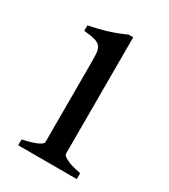

<svg xmlns="http://www.w3.org/2000/svg" viewBox="-126 -533 524 596"><g transform="rotate(30 135.5 -234.5)"><path d="M34.2 0V-21Q67.4 -27.8 85 -35.9Q102.5 -43.9 102.5 -50.8V-327.1Q102.5 -352.1 101.6 -367.4Q100.6 -382.8 94.2 -391.4Q87.9 -399.9 74 -403.8Q60.1 -407.7 34.2 -410.2V-429.7Q49.3 -432.6 66.2 -436.8Q83 -440.9 99.6 -446Q116.2 -451.2 131.3 -457Q146.5 -462.9 159.2 -468.8H175.8V-50.8Q175.8 -44.9 192.1 -36.4Q208.5 -27.8 244.1 -21V0Z"/></g></svg>

Font: Gentium Plus CyrE
Style: Regular
Weight: 400
Designer: J. Victor Gaultney, Annie Olsen, Iska Routamaa, Becca Hirsbrunner
Foundry: SIL International
Version: Version 5.000